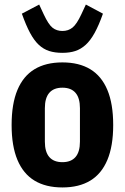

<svg xmlns="http://www.w3.org/2000/svg" viewBox="-20 -811 548 843"><path d="M254 12Q181 12 131.5 -18Q82 -48 56.5 -109Q31 -170 31 -262Q31 -355 56.5 -416Q82 -477 131.5 -507Q181 -537 254 -537Q327 -537 376.5 -507Q426 -477 451.5 -416Q477 -355 477 -262Q477 -170 451.5 -109Q426 -48 376.5 -18Q327 12 254 12ZM254 -99Q292 -99 311.5 -121.5Q331 -144 331 -189V-336Q331 -381 311.5 -403.5Q292 -426 254 -426Q216 -426 196.5 -403.5Q177 -381 177 -336V-189Q177 -144 196.5 -121.5Q216 -99 254 -99ZM254 -579Q221 -579 196 -587Q171 -595 150.5 -614Q130 -633 112 -666.5Q94 -700 76 -751L152 -791L172 -748Q193 -703 211 -689Q229 -675 254 -675Q280 -675 298.5 -690Q317 -705 337 -748L357 -791L432 -751Q414 -700 395.5 -666.5Q377 -633 356 -614Q335 -595 310.5 -587Q286 -579 254 -579Z"/></svg>

Font: IBM Plex Sans Condensed
Style: Bold
Weight: 700
Width: 3
Designer: Mike Abbink, Paul van der Laan, Pieter van Rosmalen
Foundry: Bold Monday
Version: Version 3.201